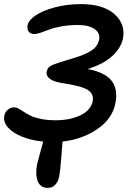

<svg xmlns="http://www.w3.org/2000/svg" viewBox="-21 -706 639 937"><path d="M212.9 210.9Q176.3 210.9 163.3 178.7Q150.4 146.5 160.2 95.2Q163.6 79.6 175.3 38.1Q187 -3.4 189.9 -15.1Q132.8 -20.5 87.2 -38.8Q41.5 -57.1 17.8 -84.2Q-5.9 -111.3 0 -141.1Q2.9 -157.7 16.4 -169.9Q29.8 -182.1 47.9 -182.1Q59.1 -182.1 70.8 -175.5Q82.5 -168.9 96.2 -159.7Q109.9 -150.4 128.2 -141.4Q146.5 -132.3 178.2 -125.7Q210 -119.1 250 -119.1Q321.8 -119.1 372.1 -143.6Q422.4 -168 431.2 -211.9Q438 -247.1 408 -266.6Q377.9 -286.1 293 -298.8Q245.1 -305.2 223.9 -320.1Q202.6 -335 207 -357.9Q210 -370.1 216.8 -377.2Q223.6 -384.3 237.8 -390.1Q251.5 -396.5 335.9 -421.9Q393.6 -438.5 425 -459.2Q456.5 -480 462.9 -513.2Q468.8 -544.4 440.7 -564.2Q412.6 -584 357.9 -584Q315.4 -584 278.1 -577.1Q240.7 -570.3 220 -562Q199.2 -553.7 179 -546.9Q158.7 -540 146 -540Q127.4 -540 118.7 -552.5Q109.9 -564.9 113.8 -583Q118.2 -607.4 153.3 -631.1Q188.5 -654.8 248 -670.4Q307.6 -686 374 -686Q482.4 -686 537.4 -637.2Q592.3 -588.4 579.1 -518.1Q569.3 -471.7 526.9 -432.6Q484.4 -393.6 407.2 -369.1Q492.7 -352.5 524.2 -311Q555.7 -269.5 542 -201.2Q526.9 -126 454.3 -76.2Q381.8 -26.4 284.2 -15.1Q283.2 -3.9 278.1 63Q272.9 129.9 267.1 158.2Q262.2 181.2 248.3 196Q234.4 210.9 212.9 210.9Z"/></svg>

Font: Shantell Sans Irregular
Style: Italic
Weight: 500
Italic angle: -11.31°
Designer: Stephen Nixon, Anya Danilova, Shantell Martin
Foundry: Arrow Type
Version: Version 1.006;[9816181b4]